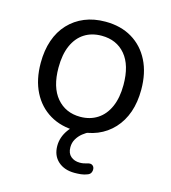

<svg xmlns="http://www.w3.org/2000/svg" viewBox="-104 -580 764 856"><g transform="rotate(15 278.0 -151.5)"><path d="M278 9Q207 9 155 -22Q103 -53 74.5 -109.5Q46 -166 46 -243Q46 -301 62 -347.5Q78 -394 109 -427Q140 -460 182.5 -477.5Q225 -495 278 -495Q349 -495 401 -464Q453 -433 481.5 -376.5Q510 -320 510 -243Q510 -185 494 -139Q478 -93 447 -59.5Q416 -26 373.5 -8.5Q331 9 278 9ZM278 -56Q323 -56 357 -78Q391 -100 409.5 -142Q428 -184 428 -243Q428 -334 387.5 -382Q347 -430 278 -430Q232 -430 198.5 -408.5Q165 -387 146.5 -345.5Q128 -304 128 -243Q128 -153 169 -104.5Q210 -56 278 -56ZM318 192Q271 192 242 166Q213 140 213 95Q213 55 238.5 19.5Q264 -16 308 -36L337 0Q322 6 306.5 18.5Q291 31 281 48Q271 65 271 86Q271 114 287.5 128Q304 142 329 142Q338 142 346.5 140.5Q355 139 364 136Q377 132 385 137Q393 142 394.5 151.5Q396 161 392 170Q388 179 377 183Q362 189 347 190.5Q332 192 318 192Z"/></g></svg>

Font: Nunito ExtraLight
Style: Regular
Weight: 400
Version: Version 3.602